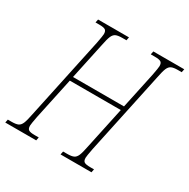

<svg xmlns="http://www.w3.org/2000/svg" viewBox="-184 -862 997 1011"><g transform="rotate(30 315.0 -357.0)"><path d="M-19 -20H4Q30 -20 43 -26Q56 -32 63.5 -49.5Q71 -67 79 -108L185 -606Q194 -653 194 -663Q194 -682 184 -688Q174 -694 148 -694H125L129 -714H317L313 -694H288Q262 -694 249 -688Q236 -682 228.5 -664.5Q221 -647 213 -606L166 -386H476L523 -606Q532 -653 532 -663Q532 -682 522 -688Q512 -694 486 -694H461L465 -714H653L649 -694H626Q600 -694 587 -688Q574 -682 566.5 -664.5Q559 -647 551 -606L445 -108Q436 -61 436 -51Q436 -32 446 -26Q456 -20 482 -20H505L501 0H313L317 -20H342Q368 -20 381 -26Q394 -32 401.5 -49.5Q409 -67 417 -108L471 -361H161L107 -108Q98 -61 98 -51Q98 -32 108 -26Q118 -20 144 -20H169L165 0H-23Z"/></g></svg>

Font: Noto Serif CondThin
Style: Italic
Weight: 250
Width: 3
Italic angle: -12°
Designer: Monotype Design Team
Foundry: Monotype Imaging Inc.
Version: Version 1.001